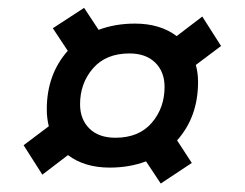

<svg xmlns="http://www.w3.org/2000/svg" viewBox="-20 -496 608 476"><path d="M38.5 -136 101 -183Q96 -203 96 -225Q96 -311.5 148 -370L111 -426L188.5 -476.5L224.5 -422Q265.5 -437.5 314.5 -437.5Q377 -437.5 418 -406.5L481.5 -455L528 -382L465.5 -335Q471 -315 471 -293Q471 -206 419 -148L455.5 -92L378.5 -41L342 -96Q301 -80.5 252 -80.5Q189.5 -80.5 148.5 -111.5L85 -63ZM266 -154.5Q324.5 -154.5 356.2 -191.5Q388 -228.5 388 -280.5Q388 -318 364.8 -340.8Q341.5 -363.5 301 -363.5Q242.5 -363.5 210.5 -326.5Q178.5 -289.5 178.5 -237.5Q178.5 -200 201.8 -177.2Q225 -154.5 266 -154.5Z"/></svg>

Font: Newsreader 6pt SemiBold
Style: Italic
Weight: 600
Italic angle: -17°
Designer: Hugues Gentile
Foundry: Production Type
Version: Version 1.003; ttfautohint (v1.8.3)